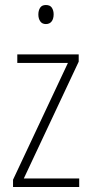

<svg xmlns="http://www.w3.org/2000/svg" viewBox="-20 -746 365 766"><path d="M296 0H32V-29L251 -495H49V-529H294V-500L75 -34H296ZM163 -726Q180 -726 187 -715Q194 -704 194 -689Q194 -671 186 -660.5Q178 -650 163 -650Q148 -650 140.5 -661Q133 -672 133 -688Q133 -704 140 -715Q147 -726 163 -726Z"/></svg>

Font: Noto Sans Thai Cond ExtLt
Style: Regular
Weight: 200
Width: 3
Designer: Monotype Design Team
Foundry: Monotype Imaging Inc.
Version: Version 2.002; ttfautohint (v1.8.4.7-5d5b)